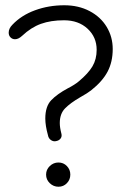

<svg xmlns="http://www.w3.org/2000/svg" viewBox="-20 -706 476 729"><path d="M162 -193Q152 -229 152 -256Q152 -302 174.5 -325.5Q197 -349 238 -371Q250 -377 261 -384Q272 -391 279 -397Q315 -427 331 -454Q347 -481 347 -517Q347 -565 312.5 -597Q278 -629 223 -629Q173 -629 135.5 -615.5Q98 -602 64 -570Q50 -557 37 -557Q27 -557 20 -564Q13 -571 13 -582Q13 -598 27 -612Q61 -648 113 -667Q165 -686 224 -686Q278 -686 320 -664Q362 -642 385 -604Q408 -566 408 -520Q408 -471 388.5 -434Q369 -397 326 -363Q312 -352 285 -337Q247 -315 227 -294.5Q207 -274 207 -239Q207 -222 213 -199Q216 -188 210 -180Q204 -172 192 -170Q182 -168 173 -174.5Q164 -181 162 -193ZM155 -43Q155 -62 169 -75.5Q183 -89 202 -89Q221 -89 234 -75.5Q247 -62 247 -43Q247 -24 234 -10.5Q221 3 202 3Q183 3 169 -10.5Q155 -24 155 -43Z"/></svg>

Font: SN Pro Light
Style: Regular
Weight: 300
Designer: Tobias Whetton
Foundry: Supernotes
Version: Version 1.002